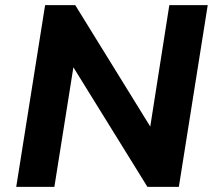

<svg xmlns="http://www.w3.org/2000/svg" viewBox="-20 -725 836 745"><path d="M43 0 155 -705H272L571 -221H561L637 -705H786L674 0H552L256 -478H267L191 0Z"/></svg>

Font: Nunito Sans 9pt ExtraBold
Style: Italic
Weight: 800
Italic angle: -9°
Version: Version 3.101;gftools[0.9.27]